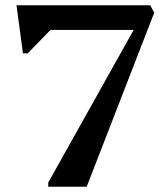

<svg xmlns="http://www.w3.org/2000/svg" viewBox="-20 -710 628 730"><path d="M309.6 0H163.5V-15.9L522.2 -657L527.5 -690H551L566.4 -661.8ZM67.3 -507 42.7 -690H550.1L511 -596.1H172L85.2 -507Z"/></svg>

Font: Platypi Light
Style: Regular
Weight: 300
Designer: David Sargent
Foundry: Bolt Cutter Type
Version: Version 1.200